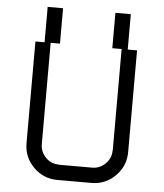

<svg xmlns="http://www.w3.org/2000/svg" viewBox="-57 -891 806 941"><g transform="rotate(5 346.0 -420.5)"><path d="M472.5 -666.7V-840.8H548.3V-666.7H594.2V-166.7Q594.2 -97.5 545.4 -48.8Q496.7 0 427.5 0H260.8Q191.7 0 142.9 -48.8Q94.2 -97.5 94.2 -166.7V-666.7H139.2V-840.8H215V-666.7H169.2V-166.7Q170 -130 196.2 -102.9Q222.5 -75.8 260.8 -75.8V-75H427.5Q463.3 -75.8 490.4 -102.5Q517.5 -129.2 517.5 -166.7H518.3V-666.7Z"/></g></svg>

Font: 0xA000-Squarish
Style: Squareish
Weight: 400
Version: Version 0.1